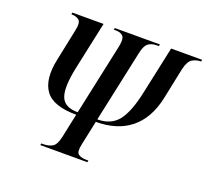

<svg xmlns="http://www.w3.org/2000/svg" viewBox="-122 -863 1091 1012"><g transform="rotate(20 423.5 -357.0)"><path d="M199 0 201 -10H212Q241 -10 262 -21.5Q283 -33 293 -78L322 -215Q192 -215 148 -276Q104 -337 129 -454L166 -632Q176 -679 160 -691.5Q144 -704 117 -704L119 -714H294L237 -448Q212 -331 231 -280.5Q250 -230 325 -230L411 -631Q420 -676 407 -690Q394 -704 367 -704H355L357 -714H610L608 -704H595Q567 -704 548.5 -690Q530 -676 521 -631L435 -230Q512 -230 552 -281.5Q592 -333 616 -448L673 -714H847L845 -704Q819 -704 797 -691.5Q775 -679 764 -632L727 -454Q701 -335 626 -275Q551 -215 432 -215L403 -78Q393 -33 408.5 -21.5Q424 -10 454 -10H465L463 0Z"/></g></svg>

Font: Noto Serif Display ExtraCondensed SemiBold
Style: Italic
Weight: 600
Width: 2
Italic angle: -12°
Designer: Monotype Design Team
Foundry: Monotype Imaging Inc.
Version: Version 2.009